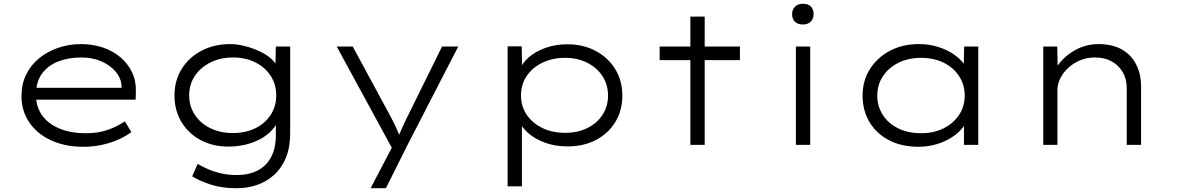

<svg xmlns="http://www.w3.org/2000/svg" viewBox="-20 -769 6255 1019"><path d="M421 10Q325 10 250.5 -24.5Q176 -59 135 -120Q94 -181 94 -259Q94 -322 118.5 -372.5Q143 -423 186.5 -459Q230 -495 288 -515Q346 -535 410 -535Q473 -535 527 -516.5Q581 -498 620.5 -464Q660 -430 681.5 -384Q703 -338 701 -282L700 -240H159L148 -303H643L625 -293V-317Q622 -355 594 -388.5Q566 -422 519 -443Q472 -464 410 -464Q344 -464 289.5 -443Q235 -422 203 -378.5Q171 -335 171 -264Q171 -203 203 -157.5Q235 -112 295 -87Q355 -62 435 -62Q502 -62 551.5 -79.5Q601 -97 643 -125L677 -68Q648 -46 608.5 -28.5Q569 -11 522 -0.5Q475 10 421 10Z M1237 230Q1157 230 1098 210.5Q1039 191 1000 167L1029 101Q1051 114 1082.5 128Q1114 142 1153 151Q1192 160 1238 160Q1299 160 1346 136.5Q1393 113 1418.5 65.5Q1444 18 1444 -53V-132L1457 -134Q1444 -94 1405.5 -61Q1367 -28 1311.5 -9.5Q1256 9 1192 9Q1109 9 1044 -26Q979 -61 942.5 -122.5Q906 -184 906 -262Q906 -342 944.5 -403.5Q983 -465 1050 -500Q1117 -535 1201 -535Q1232 -535 1265 -528Q1298 -521 1330.5 -508.5Q1363 -496 1391 -478.5Q1419 -461 1437.5 -438Q1456 -415 1463 -388L1441 -390L1444 -522H1520V-61Q1520 14 1497 69Q1474 124 1434.5 159.5Q1395 195 1344 212.5Q1293 230 1237 230ZM1215 -63Q1285 -63 1336.5 -89Q1388 -115 1417 -160Q1446 -205 1446 -262Q1446 -321 1417 -366Q1388 -411 1336 -437.5Q1284 -464 1216 -464Q1150 -464 1097 -437.5Q1044 -411 1014 -366Q984 -321 984 -263Q984 -206 1013.5 -160.5Q1043 -115 1095.5 -89Q1148 -63 1215 -63Z M1947 230 2075 -15 2080 53 1767 -522H1852L2042 -171Q2066 -127 2083.5 -89Q2101 -51 2110 -20L2088 -30Q2100 -58 2114 -90Q2128 -122 2147 -159L2326 -522H2412L2144 -2L2028 230Z M2674 220V-523H2749L2751 -393L2736 -392Q2749 -432 2785.5 -464Q2822 -496 2875.5 -515Q2929 -534 2991 -534Q3075 -534 3141 -499Q3207 -464 3245 -402.5Q3283 -341 3283 -261Q3283 -183 3246 -122Q3209 -61 3143.5 -26.5Q3078 8 2992 8Q2927 8 2873 -11.5Q2819 -31 2782 -64Q2745 -97 2730 -136L2750 -137V220ZM2979 -64Q3046 -64 3097.5 -89.5Q3149 -115 3178 -160Q3207 -205 3207 -261Q3207 -320 3177.5 -365Q3148 -410 3096.5 -436Q3045 -462 2980 -462Q2911 -462 2858 -436Q2805 -410 2775 -365Q2745 -320 2745 -262Q2745 -205 2775 -160.5Q2805 -116 2858 -90Q2911 -64 2979 -64Z M3644 0V-681H3720V0ZM3481 -450V-522H3907V-450Z M4204 0V-522H4280V0ZM4241 -639Q4214 -639 4199 -653.5Q4184 -668 4184 -694Q4184 -718 4199.5 -733.5Q4215 -749 4241 -749Q4269 -749 4283.5 -734.5Q4298 -720 4298 -694Q4298 -670 4283 -654.5Q4268 -639 4241 -639Z M4855 10Q4765 10 4698 -25Q4631 -60 4594.5 -121.5Q4558 -183 4558 -261Q4558 -341 4597 -402.5Q4636 -464 4703 -499.5Q4770 -535 4857 -535Q4911 -535 4957.5 -520.5Q5004 -506 5039 -482.5Q5074 -459 5095.5 -430.5Q5117 -402 5120 -374L5094 -379L5097 -522H5172V0H5096V-142L5115 -152Q5113 -122 5090.5 -93Q5068 -64 5032 -40.5Q4996 -17 4950.5 -3.5Q4905 10 4855 10ZM4869 -62Q4936 -62 4988 -88Q5040 -114 5070 -159Q5100 -204 5100 -261Q5100 -319 5070.5 -364.5Q5041 -410 4988.5 -436Q4936 -462 4869 -462Q4801 -462 4748.5 -436Q4696 -410 4666 -364.5Q4636 -319 4636 -261Q4636 -205 4665 -159.5Q4694 -114 4746.5 -88Q4799 -62 4869 -62Z M5517 0V-522H5591L5594 -384L5571 -383Q5588 -420 5621.5 -454.5Q5655 -489 5703.5 -512Q5752 -535 5810 -535Q5884 -535 5934 -506.5Q5984 -478 6010 -427Q6036 -376 6036 -310V0H5960V-300Q5960 -350 5938 -387Q5916 -424 5878.5 -444Q5841 -464 5793 -464Q5748 -464 5711.5 -448.5Q5675 -433 5648 -407.5Q5621 -382 5606.5 -351.5Q5592 -321 5592 -291V0H5555Q5541 0 5532 0Q5523 0 5517 0Z"/></svg>

Font: Lexend Peta Light
Style: Regular
Weight: 300
Version: Version 1.007